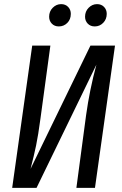

<svg xmlns="http://www.w3.org/2000/svg" viewBox="-20 -910 593 930"><path d="M440 0H350L397 -352Q414 -475 447 -597L157 0H39L136 -689H224L176 -336Q165 -254 155 -206Q145 -158 128 -92L418 -689H537ZM218 -829Q218 -855 235.5 -872.5Q253 -890 276 -890Q297 -890 310 -876.5Q323 -863 323 -843Q323 -816 306 -799Q289 -782 265 -782Q244 -782 231 -795.5Q218 -809 218 -829ZM392 -829Q392 -855 409.5 -872.5Q427 -890 450 -890Q471 -890 484 -876.5Q497 -863 497 -843Q497 -817 480 -799.5Q463 -782 439 -782Q418 -782 405 -795.5Q392 -809 392 -829Z"/></svg>

Font: Fira Sans Compressed
Style: Italic
Weight: 400
Width: 1
Italic angle: -8°
Designer: bBox Type GmbH & Carrois Corporate GbR & Edenspiekermann AG
Foundry: bBox Type GmbH & Carrois Corporate GbR & Edenspiekermann AG
Version: Version 4.301